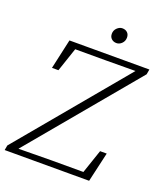

<svg xmlns="http://www.w3.org/2000/svg" viewBox="-154 -933 885 1034"><g transform="rotate(20 288.0 -416.5)"><path d="M-4 0 1 -28 525 -656 513 -628 515 -641 338 -640H145L174 -660L121 -503H84L122 -674H580L575 -645L50 -16L62 -44L61 -32L252 -34H455L428 -14L481 -170H519L480 0ZM364 -747Q347 -747 335.5 -757.5Q324 -768 324 -786Q324 -806 338 -819.5Q352 -833 368 -833Q386 -833 397 -822.5Q408 -812 408 -794Q408 -774 394.5 -760.5Q381 -747 364 -747Z"/></g></svg>

Font: Source Serif 4 18pt Light
Style: Italic
Weight: 300
Italic angle: -12°
Designer: Frank Grießhammer
Foundry: Adobe Systems Incorporated
Version: Version 4.004;hotconv 1.0.116;makeotfexe 2.5.65601